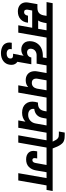

<svg xmlns="http://www.w3.org/2000/svg" viewBox="1340 -2380 1413 4134"><g transform="rotate(90 2047.0 -313.5)"><path d="M466.8 -543Q455.1 -477.1 421.9 -428.2H601.1L632.8 -608.9H479ZM24.9 -608.9 48.8 -740.2H911.1L888.2 -608.9H790L683.1 0H524.9L578.1 -299.8H207L189 -202.1Q183.6 -167.5 196.8 -146.2Q210 -125 242.2 -125Q273.9 -125 293 -147.5Q312 -169.9 318.8 -209H469.2Q459.5 -108.4 394.8 -49.8Q330.1 8.8 227.1 8.8Q156.2 8.8 108.6 -21.5Q61 -51.8 43 -102.8Q24.9 -153.8 36.1 -217.8L69.8 -412.1H145Q221.7 -412.1 260.3 -446.3Q298.8 -480.5 310.1 -543L321.8 -608.9Z M856.4 -608.9 879.4 -740.2H1524.4L1500.5 -608.9H1388.7L1350.6 -395H1171.4Q1116.2 -395 1078.1 -366.9Q1040 -338.9 1031.7 -289.1Q1023.4 -244.1 1045.4 -216.6Q1067.4 -189 1111.8 -189Q1150.4 -189 1180.7 -213.6Q1210.9 -238.3 1217.8 -280.8H1363.8L1308.6 33.2H1154.8L1180.7 -115.2Q1128.9 -64.9 1043.5 -64.9Q1002 -64.9 966.6 -80.6Q931.2 -96.2 906.2 -124.8Q881.3 -153.3 871.6 -198.7Q861.8 -244.1 871.6 -299.8Q885.3 -375 929.9 -427.5Q974.6 -480 1038.1 -504.4Q1101.6 -528.8 1179.7 -528.8H1216.8L1230.5 -608.9Z M1125.5 373Q1085.4 373 1049.8 365.2Q1014.2 357.4 981.7 340.6Q949.2 323.7 929 296.4Q908.7 269 899.7 230.2Q890.6 191.4 901.4 140.1H1040.5Q1028.3 196.3 1055.4 223.1Q1082.5 250 1136.7 250Q1179.7 250 1207.3 231.4Q1234.9 212.9 1239.7 179.2Q1245.1 149.9 1228.3 131.1Q1211.4 112.3 1173.8 112.3H1137.7L1159.7 -9.8H1195.8Q1290 -9.8 1338.4 41.7Q1386.7 93.3 1374.5 181.2Q1363.3 270 1295.7 321.5Q1228 373 1125.5 373Z M1766.6 -292Q1814.5 -292 1845.7 -321.5Q1877 -351.1 1888.2 -399.9L1924.3 -608.9H1710.4L1676.3 -418Q1666 -360.4 1688.7 -326.2Q1711.4 -292 1766.6 -292ZM1468.3 -608.9 1491.2 -740.2H2202.1L2179.2 -608.9H2081.5L1974.1 0H1817.4L1855.5 -213.9Q1797.4 -160.2 1708.5 -160.2Q1636.7 -160.2 1588.6 -193.8Q1540.5 -227.5 1522.9 -285.6Q1505.4 -343.8 1519.5 -418L1553.2 -608.9Z M2454.1 -212.9Q2526.9 -212.9 2576.9 -257.8Q2627 -302.7 2639.2 -374L2681.2 -608.9H2534.2L2521 -535.2Q2492.7 -364.3 2326.2 -344.2Q2316.9 -285.6 2350.8 -249.3Q2384.8 -212.9 2454.1 -212.9ZM2145 -608.9 2168 -740.2H2959L2935.1 -608.9H2837.9L2731 0H2573.2L2600.1 -153.8Q2523.4 -82 2407.2 -82Q2280.3 -82 2216.1 -159.7Q2151.9 -237.3 2174.3 -363.8Q2177.2 -383.8 2189 -423.8H2199.2Q2279.8 -423.8 2319.3 -459.2Q2358.9 -494.6 2371.1 -564L2378.9 -608.9Z M3050.8 0H2894L3001 -608.9H2901.9L2925.8 -740.2H3029.8Q3007.3 -786.6 2992.7 -811Q2978 -835.4 2958.7 -850.8Q2939.5 -866.2 2919.4 -870.1Q2899.4 -874 2864.7 -874H2812L2835 -1000H2884.8Q2926.8 -999.5 2954.3 -996.6Q2981.9 -993.7 3009.8 -983.6Q3037.6 -973.6 3056.6 -956.8Q3075.7 -939.9 3096.7 -910.2Q3117.7 -880.4 3136 -840.1Q3154.3 -799.8 3176.8 -740.2H3278.8L3255.9 -608.9H3157.7Z M3709 0 3814.9 -608.9H3689L3649.9 -382.8Q3633.8 -286.6 3574.2 -227.8Q3514.6 -168.9 3412.6 -168.9Q3315.9 -168.9 3266.1 -223.4Q3216.3 -277.8 3233.9 -375Q3237.8 -397.5 3239.7 -407.2H3392.6L3386.7 -376Q3374.5 -303.2 3426.8 -303.2Q3456.1 -303.2 3471.2 -324.5Q3486.3 -345.7 3490.7 -377L3532.7 -608.9H3221.7L3244.6 -740.2H4093.8L4070.8 -608.9H3972.7L3865.7 0Z"/></g></svg>

Font: Poppins
Style: Bold Italic
Weight: 700
Italic angle: -10°
Designer: Ninad Kale (Devanagari), Jonny Pinhorn (Latin)
Foundry: Indian Type Foundry
Version: Version 3.200;PS 1.000;hotconv 16.6.54;makeotf.lib2.5.65590